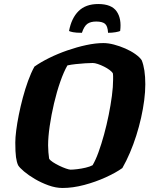

<svg xmlns="http://www.w3.org/2000/svg" viewBox="-20 -934 752 954"><path d="M291 0Q257 0 221 -13Q185 -26 153.5 -44.5Q122 -63 99.5 -82Q77 -101 70 -113Q63 -128 59.5 -153Q56 -178 56 -226Q56 -250 60.5 -285.5Q65 -321 73.5 -363.5Q82 -406 93.5 -449Q105 -492 119.5 -532Q134 -572 151 -603Q182 -625 224.5 -646Q267 -667 314.5 -683.5Q362 -700 408.5 -710Q455 -720 494 -720Q518 -720 546.5 -712.5Q575 -705 602.5 -693Q630 -681 652 -665.5Q674 -650 684 -635Q693 -613 697.5 -583Q702 -553 702 -515Q702 -478 696.5 -435.5Q691 -393 681 -348.5Q671 -304 657 -260Q643 -216 625.5 -175Q608 -134 588 -99Q556 -76 505.5 -53Q455 -30 398.5 -15Q342 0 291 0ZM331 -91Q343 -91 364 -93.5Q385 -96 406 -101Q427 -106 440 -113Q455 -138 469.5 -178Q484 -218 497 -265.5Q510 -313 520 -362.5Q530 -412 536 -457.5Q542 -503 542 -538Q542 -549 542 -556.5Q542 -564 541 -569Q537 -577 525 -586Q513 -595 497 -603Q481 -611 466 -616Q451 -621 441 -621Q426 -621 403 -619.5Q380 -618 356.5 -615.5Q333 -613 315 -609Q297 -578 279.5 -528Q262 -478 248.5 -420.5Q235 -363 227 -308Q219 -253 219 -212Q219 -195 220.5 -177.5Q222 -160 224 -146Q228 -138 242.5 -128.5Q257 -119 274.5 -110.5Q292 -102 308 -96.5Q324 -91 331 -91ZM387 -771Q358 -771 343 -774Q328 -777 323 -780Q335 -844 370.5 -879Q406 -914 468 -914Q534 -914 559.5 -877.5Q585 -841 577 -780Q571 -777 554 -774Q537 -771 517 -771Q515 -805 501.5 -816Q488 -827 458 -827Q430 -827 414 -815.5Q398 -804 387 -771Z"/></svg>

Font: Texturina Medium 12pt Black
Style: Italic
Weight: 900
Italic angle: -11°
Version: Version 1.002